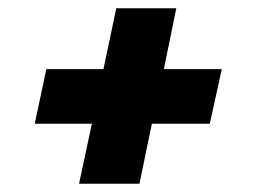

<svg xmlns="http://www.w3.org/2000/svg" viewBox="-20 -485 620 464"><path d="M171 -41 202 -186H64L92 -318H230L261 -465H406L376 -318H516L487 -186H347L317 -41Z"/></svg>

Font: Saira Expanded ExtraBold
Style: Italic
Weight: 800
Width: 7
Italic angle: -12°
Designer: Hector Gatti with collaboration of the Omnibus-Type team
Foundry: Omnibus-Type
Version: Version 1.101